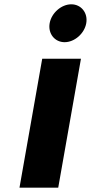

<svg xmlns="http://www.w3.org/2000/svg" viewBox="-20 -872 422 892"><path d="M210.7 -764C202.2 -716 234.2 -676 280.2 -676C326.2 -676 372.2 -716 380.7 -764C389.2 -812 357.2 -852 311.2 -852C265.2 -852 219.2 -812 210.7 -764ZM70.5 0H250.5L356.1 -599H176.1Z"/></svg>

Font: Hussar Wysoki
Style: Obl
Weight: 700
Foundry: Cannot Into Space Fonts
Version: Version 0.92